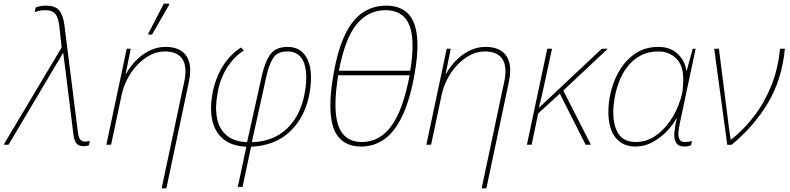

<svg xmlns="http://www.w3.org/2000/svg" viewBox="-72 -796 4345 1056"><path d="M388 8Q360 8 348 -8Q336 -24 332 -55L286 -426Q283 -450 280.5 -467.5Q278 -485 276 -504H274Q264 -486 253.5 -468Q243 -450 232 -433L-25 0H-52L267 -535L255 -646Q250 -696 233.5 -718Q217 -740 175 -740Q158 -740 143.5 -736.5Q129 -733 119 -729L124 -755Q135 -759 149 -762Q163 -765 180 -765Q232 -765 253.5 -739Q275 -713 282 -660L357 -64Q361 -36 371.5 -26.5Q382 -17 396 -17Q404 -17 411 -18.5Q418 -20 422 -21L417 3Q411 5 404.5 6.5Q398 8 388 8Z M941 -345Q945 -362 946.5 -376.5Q948 -391 948 -404Q948 -460 918 -486.5Q888 -513 835 -513Q791 -513 752 -492Q713 -471 681 -436.5Q649 -402 627.5 -359.5Q606 -317 597 -274L539 0H513L625 -528H647L619 -389H621Q632 -410 652 -436Q672 -462 700 -485Q728 -508 763 -523Q798 -538 839 -538Q904 -538 939 -505Q974 -472 974 -408Q974 -379 966 -342L843 240H817ZM743 -606 744 -612 829 -776H859L858 -769L764 -606Z M1236 232 1283 11Q1201 7 1155 -32Q1109 -71 1095.5 -135Q1082 -199 1096 -279Q1112 -365 1152.5 -430.5Q1193 -496 1254 -535L1269 -518Q1215 -484 1176.5 -423.5Q1138 -363 1124 -281Q1110 -204 1122 -144.5Q1134 -85 1175 -51Q1216 -17 1287 -14L1368 -379Q1386 -459 1416 -498.5Q1446 -538 1510 -538Q1563 -538 1594.5 -505.5Q1626 -473 1635 -416Q1644 -359 1631 -286Q1608 -155 1525.5 -75Q1443 5 1309 11L1262 232ZM1313 -14Q1431 -17 1506.5 -89Q1582 -161 1604 -285Q1616 -350 1611 -401.5Q1606 -453 1581 -483Q1556 -513 1508 -513Q1453 -513 1430 -476Q1407 -439 1394 -380Z M1745 -216Q1745 -290 1763 -392Q1787 -527 1827.5 -609Q1868 -691 1924.5 -728Q1981 -765 2052 -765Q2137 -765 2180.5 -712Q2224 -659 2224 -546Q2224 -481 2209 -394Q2184 -250 2142 -161Q2100 -72 2043 -31Q1986 10 1914 10Q1832 10 1788.5 -43.5Q1745 -97 1745 -216ZM1792 -407H2184Q2191 -446 2194 -480.5Q2197 -515 2197 -545Q2197 -645 2159.5 -692.5Q2122 -740 2048 -740Q1954 -740 1890 -663Q1826 -586 1792 -407ZM1773 -221Q1773 -115 1809.5 -65Q1846 -15 1918 -15Q2016 -15 2080.5 -103Q2145 -191 2181 -382H1788Q1773 -289 1773 -221Z M2701 -345Q2705 -362 2706.5 -376.5Q2708 -391 2708 -404Q2708 -460 2678 -486.5Q2648 -513 2595 -513Q2551 -513 2512 -492Q2473 -471 2441 -436.5Q2409 -402 2387.5 -359.5Q2366 -317 2357 -274L2299 0H2273L2385 -528H2407L2379 -389H2381Q2392 -410 2412 -436Q2432 -462 2460 -485Q2488 -508 2523 -523Q2558 -538 2599 -538Q2664 -538 2699 -505Q2734 -472 2734 -408Q2734 -379 2726 -342L2603 240H2577Z M2826 0 2938 -528H2964L2933 -384Q2923 -335 2913 -291.5Q2903 -248 2892 -204H2893L3238 -528H3271L3026 -298L3178 0H3149L3007 -281L2888 -172L2852 0Z M3422 10Q3352 10 3313 -40Q3274 -90 3274 -181Q3274 -238 3290 -300Q3306 -362 3340 -416Q3374 -470 3426 -504Q3478 -538 3550 -538Q3615 -538 3655.5 -499.5Q3696 -461 3703 -407H3705L3738 -528H3754L3667 -118Q3664 -102 3661.5 -87Q3659 -72 3659 -59Q3659 -40 3666.5 -27.5Q3674 -15 3696 -15Q3705 -15 3715.5 -16.5Q3726 -18 3734 -21L3729 3Q3710 10 3693 10Q3659 10 3646.5 -11Q3634 -32 3637 -67Q3640 -102 3650 -145H3648Q3632 -113 3598.5 -77Q3565 -41 3519.5 -15.5Q3474 10 3422 10ZM3426 -15Q3480 -15 3527 -45Q3574 -75 3611 -127Q3648 -179 3669 -244Q3682 -282 3684 -313Q3686 -344 3686 -360Q3686 -438 3646 -475.5Q3606 -513 3550 -513Q3492 -513 3449.5 -489.5Q3407 -466 3378 -428Q3349 -390 3332.5 -345.5Q3316 -301 3308.5 -257.5Q3301 -214 3301 -181Q3301 -102 3330.5 -58.5Q3360 -15 3426 -15Z M3928 1 3856 -528H3882L3940 -72Q3942 -56 3944 -46Q3946 -36 3947 -28H3949Q4020 -84 4077 -159Q4134 -234 4171 -327Q4208 -420 4218 -528H4245Q4228 -355 4149.5 -226Q4071 -97 3952 0Z"/></svg>

Font: Noto Sans Thin
Style: Italic
Weight: 100
Italic angle: -12°
Designer: Monotype Design Team
Foundry: Monotype Imaging Inc.
Version: Version 2.013; ttfautohint (v1.8.4.7-5d5b)